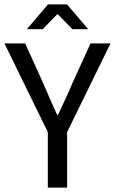

<svg xmlns="http://www.w3.org/2000/svg" viewBox="-24 -853 522 873"><path d="M193.4 0V-252.4L-3.9 -655.8H90.3L172.9 -473.6Q188.5 -437.5 203.6 -402.3Q218.8 -367.2 235.8 -330.6H239.7Q256.3 -367.2 273.2 -402.3Q290 -437.5 304.7 -473.6L387.7 -655.8H478.5L281.2 -252.4V0ZM98.1 -720.2 194.3 -833H280.8L377 -720.2H305.2L239.7 -787.6H235.8L169.9 -720.2Z"/></svg>

Font: Varta Light Medium
Style: Regular
Weight: 500
Version: Version 1.004